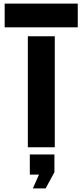

<svg xmlns="http://www.w3.org/2000/svg" viewBox="-20 -820 459 1069"><path d="M135 0V-618H285V0ZM6 -668V-800H413V-668ZM163 229 197 152H146V40H283V139L234 229Z"/></svg>

Font: Big Shoulders Stencil Display Thin Black
Style: Regular
Weight: 900
Version: Version 2.001